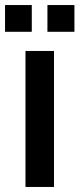

<svg xmlns="http://www.w3.org/2000/svg" viewBox="-43 -741 315 761"><path d="M58 0H171V-539H58ZM145 -615H252V-721H145ZM-23 -615H83V-721H-23Z"/></svg>

Font: Ronzino Medium
Style: Regular
Weight: 500
Designer: Nunzio Mazzaferro
Foundry: Collletttivo
Version: Version 1.000;Glyphs 3.3 (3337)